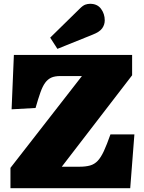

<svg xmlns="http://www.w3.org/2000/svg" viewBox="-20 -990 757 1010"><path d="M35 0V-107L411 -590H298Q268 -590 249.5 -581.5Q231 -573 217.5 -554.5Q204 -536 192.5 -503.5Q181 -471 167 -422L41 -415L53 -701H675V-594L305 -113H398Q431 -113 454 -119.5Q477 -126 494 -144Q511 -162 526.5 -195.5Q542 -229 561 -283H687L665 0ZM282 -733 244 -792 399 -944Q416 -961 428.5 -965.5Q441 -970 454 -970Q492 -970 511.5 -943.5Q531 -917 531 -883Q531 -860 517.5 -841Q504 -822 468 -808Z"/></svg>

Font: Literata Black
Style: Regular
Weight: 900
Designer: Latin by Veronika Burian and Jose Scaglione. Greek by Irene Vlachou. Cyrillic by Vera Evstafieva.
Foundry: TypeTogether
Version: Version 3.103;gftools[0.9.29]